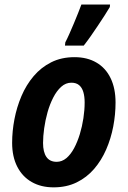

<svg xmlns="http://www.w3.org/2000/svg" viewBox="-20 -804 555 834"><path d="M212.9 9.8Q158.2 9.8 117.7 -13.4Q77.1 -36.6 54.9 -80.1Q32.7 -123.5 32.7 -183.6Q32.7 -233.9 42.7 -286.1Q52.7 -338.4 73.2 -386.7Q93.8 -435.1 126 -473.1Q158.2 -511.2 202.4 -533.4Q246.6 -555.7 303.7 -555.7Q358.9 -555.7 398.9 -532.2Q439 -508.8 460.4 -464.6Q481.9 -420.4 481.9 -358.4Q481.9 -306.6 471.9 -254.4Q461.9 -202.1 441.2 -154.5Q420.4 -106.9 388.7 -70.1Q356.9 -33.2 313 -11.7Q269 9.8 212.9 9.8ZM226.1 -101.1Q249 -101.1 268.1 -116.9Q287.1 -132.8 301.8 -160.2Q316.4 -187.5 326.7 -221.2Q336.9 -254.9 342.3 -290.5Q347.7 -326.2 347.7 -358.9Q347.7 -384.8 342 -404.1Q336.4 -423.3 323.7 -434.1Q311 -444.8 290 -444.8Q265.6 -444.8 245.8 -427Q226.1 -409.2 211.2 -380.1Q196.3 -351.1 186.5 -316.4Q176.8 -281.7 171.9 -246.8Q167 -211.9 167 -183.1Q167 -143.6 181.6 -122.3Q196.3 -101.1 226.1 -101.1ZM262.2 -606 263.7 -620.1Q271.5 -634.8 281 -656.2Q290.5 -677.7 300.5 -701.4Q310.5 -725.1 319.1 -746.8Q327.6 -768.6 333.5 -784.2H458L457 -773.4Q447.3 -756.8 433.6 -735.6Q419.9 -714.4 404.5 -691.4Q389.2 -668.5 373.8 -646.5Q358.4 -624.5 343.8 -606Z"/></svg>

Font: Open Sans SemiCondensed
Style: Bold Italic
Weight: 700
Width: 4
Italic angle: -12°
Designer: Monotype Design Team
Foundry: Monotype Imaging Inc.
Version: Version 3.003